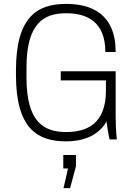

<svg xmlns="http://www.w3.org/2000/svg" viewBox="-20 -716 717 986"><path d="M524 -303V-251C524 -79 425 -38 320 -38C203 -38 116 -91 116 -318V-368C116 -595 203 -648 320 -648C422 -648 521 -608 521 -449H574C574 -645 449 -696 320 -696C173 -696 62 -631 62 -356V-330C62 -55 173 10 320 10C405 10 485 -18 527 -92C535 -30 543 0 543 0H580C580 0 574 -48 574 -119V-350H292V-303H524ZM306 250H340L370 138V80H305V149H329C329 149 307 250 306 250Z"/></svg>

Font: ChivoLight
Style: Regular
Weight: 300
Designer: Hector Gatti
Foundry: Omnibus-Type
Version: Version 1.004;PS 001.004;hotconv 1.0.88;makeotf.lib2.5.64775